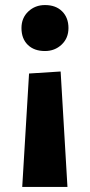

<svg xmlns="http://www.w3.org/2000/svg" viewBox="-20 -560 356 760"><path d="M158 -358Q115 -358 90 -382.5Q65 -407 65 -449Q65 -489 92 -514.5Q119 -540 158 -540Q201 -540 226 -515Q251 -490 251 -449Q251 -409 224 -383.5Q197 -358 158 -358ZM95 -269 220 -277 247 180H68Z"/></svg>

Font: Bitter Pro ExtraBold
Style: Regular
Weight: 800
Designer: Sol Matas, and Bitter project Authors
Foundry: Sol Matas
Version: Version 1.010